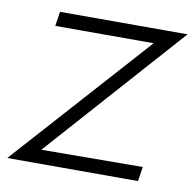

<svg xmlns="http://www.w3.org/2000/svg" viewBox="-72 -564 635 627"><g transform="rotate(10 246.0 -250.0)"><path d="M-8.8 0 397 -452.1H70.8L78.1 -500H501L96.2 -45.9L432.1 -47.9L424.8 0Z"/></g></svg>

Font: Human Sans Light
Style: Italic
Weight: 300
Italic angle: -8°
Designer: Tim Radville
Foundry: Continuum
Version: Version 1.000;FEAKit 1.0